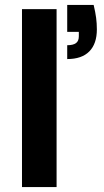

<svg xmlns="http://www.w3.org/2000/svg" viewBox="-20 -757 422 777"><path d="M69 0V-720H209V0ZM252 -518V-574Q276 -574 287.5 -582.5Q299 -591 299 -610V-628H252V-737H359Q366 -708 369 -685Q372 -662 372 -638Q372 -580 341.5 -549Q311 -518 252 -518Z"/></svg>

Font: DM Sans 9pt ExtraBold
Style: Regular
Weight: 800
Version: Version 4.004;gftools[0.9.30]